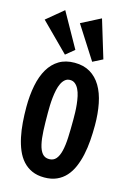

<svg xmlns="http://www.w3.org/2000/svg" viewBox="-158 -1166 865 1258"><g transform="rotate(15 274.5 -536.5)"><path d="M273.9 15.6Q226.1 15.6 190.2 -0.5Q154.3 -16.6 128.4 -45.4Q102.5 -74.2 85.9 -113.5Q69.3 -152.8 59.6 -199Q49.8 -245.1 45.9 -296.4Q42 -347.7 42 -400.4Q42 -479.5 55.4 -546.9Q68.8 -614.3 97.2 -662.1Q125.5 -710 169.2 -736.1Q212.9 -762.2 273.9 -762.2Q335 -762.2 379.2 -736.1Q423.3 -710 451.9 -662.1Q480.5 -614.3 493.9 -546.9Q507.3 -479.5 507.3 -400.4Q507.3 -347.7 503.4 -296.4Q499.5 -245.1 489.5 -199Q479.5 -152.8 462.6 -113.5Q445.8 -74.2 419.9 -45.4Q394 -16.6 357.9 -0.5Q321.8 15.6 273.9 15.6ZM273.9 -108.9Q303.2 -108.9 320.6 -129.2Q337.9 -149.4 346.9 -187.3Q356 -225.1 358.4 -279.1Q360.8 -333 360.8 -400.4Q360.8 -423.8 360.1 -449.5Q359.4 -475.1 356.4 -502.7Q353.5 -530.3 347.9 -556.2Q342.3 -582 332.5 -601.8Q322.8 -621.6 308.3 -633.5Q293.9 -645.5 273.9 -645.5Q253.9 -645.5 239.7 -633.5Q225.6 -621.6 216.1 -601.8Q206.5 -582 200.9 -556.2Q195.3 -530.3 192.4 -502.7Q189.5 -475.1 188.7 -449.5Q188 -423.8 188 -400.4Q188 -333 190.4 -279.1Q192.9 -225.1 201.7 -187.3Q210.4 -149.4 227.5 -129.2Q244.6 -108.9 273.9 -108.9ZM381.8 -797.9 238.8 -1021.5 370.6 -1089.4 448.7 -832ZM197.3 -796.9 9.8 -984.4 124 -1079.1 255.4 -844.7Z"/></g></svg>

Font: Francois One
Style: Regular
Weight: 400
Designer: Vernon Adams
Foundry: vernon adams
Version: Version 1.000